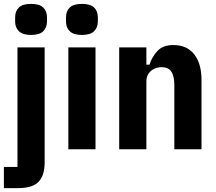

<svg xmlns="http://www.w3.org/2000/svg" viewBox="-25 -769 1113 989"><path d="M65 91V-525H205V68Q205 135 173.5 167.5Q142 200 69 200H-5V91ZM135 -589Q92 -589 72.5 -608Q53 -627 53 -658V-680Q53 -712 72.5 -730.5Q92 -749 135 -749Q178 -749 197.5 -730.5Q217 -712 217 -680V-658Q217 -627 197.5 -608Q178 -589 135 -589Z M397 -589Q354 -589 334.5 -608Q315 -627 315 -658V-680Q315 -712 334.5 -730.5Q354 -749 397 -749Q440 -749 459.5 -730.5Q479 -712 479 -680V-658Q479 -627 459.5 -608Q440 -589 397 -589ZM327 0V-525H467V0Z M729 0H589V-525H729V-436H745Q758 -477 786.5 -507Q815 -537 867 -537Q938 -537 975.5 -489Q1013 -441 1013 -357V0H873V-330Q873 -377 857.5 -400Q842 -423 808 -423Q787 -423 769 -414.5Q751 -406 740 -389.5Q729 -373 729 -349Z"/></svg>

Font: IBM Plex Sans Condensed
Style: Bold
Weight: 700
Width: 3
Designer: Mike Abbink, Paul van der Laan, Pieter van Rosmalen
Foundry: Bold Monday
Version: Version 3.201